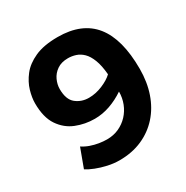

<svg xmlns="http://www.w3.org/2000/svg" viewBox="-148 -736 855 882"><g transform="rotate(-30 279.5 -294.5)"><path d="M112 -124Q130 -112 151.5 -104.5Q173 -97 195 -93.5Q217 -90 236 -90Q271 -90 299.5 -103Q328 -116 349 -138.5Q370 -161 381.5 -190.5Q393 -220 393 -253Q356 -228 316 -214Q276 -200 235 -200Q184 -200 137.5 -218.5Q91 -237 61.5 -280.5Q32 -324 32 -399Q32 -429 42.5 -465Q53 -501 79 -534.5Q105 -568 152.5 -589.5Q200 -611 274 -611Q402 -611 465 -532.5Q528 -454 528 -296Q528 -226 508 -168Q488 -110 450 -67.5Q412 -25 358.5 -1.5Q305 22 238 22Q208 22 176.5 15Q145 8 118.5 -2.5Q92 -13 75 -24ZM266 -503Q231 -503 208 -487Q185 -471 174 -447Q163 -423 163 -399Q163 -343 192 -320Q221 -297 260 -297Q296 -297 332 -312Q368 -327 389 -347Q385 -395 373 -426Q361 -457 344 -473.5Q327 -490 307 -496.5Q287 -503 266 -503Z"/></g></svg>

Font: Podkova ExtraBold
Style: Regular
Weight: 800
Designer: Ilya Yudin
Foundry: Cyreal (www.cyreal.org)
Version: Version 2.103